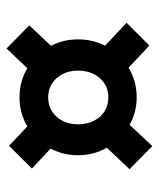

<svg xmlns="http://www.w3.org/2000/svg" viewBox="31 -601 488 590"><g transform="rotate(90 275.0 -306.0)"><path d="M279 -122Q230 -122 189.5 -146Q149 -170 125 -211Q101 -252 101 -302Q101 -352 125 -393Q149 -434 189.5 -458Q230 -482 279 -482Q328 -482 368.5 -457.5Q409 -433 433 -392Q457 -351 457 -302Q457 -252 433 -211Q409 -170 368.5 -146Q328 -122 279 -122ZM129 -82 58 -152 150 -250 221 -179ZM148 -359 50 -451 120 -521 218 -429ZM279 -210Q304 -210 322.5 -222Q341 -234 351.5 -254.5Q362 -275 362 -302Q362 -329 351.5 -350Q341 -371 322.5 -383Q304 -395 279 -395Q255 -395 236.5 -383Q218 -371 207.5 -350Q197 -329 197 -302Q197 -275 207.5 -254.5Q218 -234 236.5 -222Q255 -210 279 -210ZM428 -90 330 -182 400 -252 498 -160ZM407 -362 337 -432 429 -530 500 -460Z"/></g></svg>

Font: Lexend Medium
Style: Regular
Weight: 500
Designer: Bonnie Shaver-Troup, Thomas Jockin
Foundry: Lexend
Version: Version 1.005